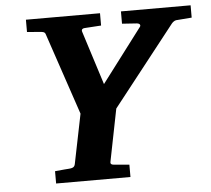

<svg xmlns="http://www.w3.org/2000/svg" viewBox="-49 -724 852 777"><g transform="rotate(-5 376.5 -335.5)"><path d="M753 -621V-671H470V-621L529 -617C544 -616 545 -607 541 -602L376 -384L307 -601C302 -614 312 -617 323 -617C323 -617 355 -619 385 -621V-671H84V-621C107 -619 134 -617 134 -617C146 -616 156 -616 159 -605L271 -273L230 -71C227 -58 218 -56 205 -55C205 -55 175 -53 148 -50V0H450V-50C422 -53 393 -55 393 -55C379 -56 372 -58 375 -70L417 -281L671 -604C674 -608 682 -615 689 -616Z"/></g></svg>

Font: Veleka
Style: Bold Italic
Weight: 700
Italic angle: -12°
Designer: Stefan Peev, Context Ltd, 2016; SIL International, 1997-2014.
Foundry: Stefan Peev, Context Ltd, 2016
Version: Version 5.000